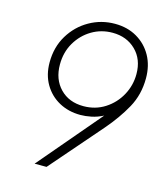

<svg xmlns="http://www.w3.org/2000/svg" viewBox="-112 -845 813 932"><g transform="rotate(15 294.0 -378.5)"><path d="M149 0 415 -313Q386 -298 356.5 -292Q327 -286 302 -286Q242 -286 194.5 -312Q147 -338 119.5 -385Q92 -432 92 -494Q92 -571 128 -630.5Q164 -690 223 -723.5Q282 -757 351 -757Q414 -757 462 -729Q510 -701 537 -652.5Q564 -604 564 -540Q564 -458 527 -391Q490 -324 433 -258L209 0ZM305 -331Q365 -331 412.5 -361.5Q460 -392 487 -441.5Q514 -491 514 -548Q514 -622 468 -667Q422 -712 351 -712Q294 -712 247 -684Q200 -656 171.5 -607.5Q143 -559 143 -497Q143 -423 187.5 -377Q232 -331 305 -331Z"/></g></svg>

Font: Plus Jakarta Sans ExtraLight
Style: Italic
Weight: 200
Italic angle: -8°
Designer: Gumpita Rahayu
Foundry: Tokotype
Version: Version 2.071; ttfautohint (v1.8.4.7-5d5b);gftools[0.9.29]